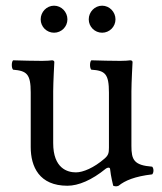

<svg xmlns="http://www.w3.org/2000/svg" viewBox="-20 -643 571 675"><path d="M123 -575C123 -549 144 -528 170 -528C196 -528 217 -549 217 -575C217 -601 196 -623 170 -623C144 -623 123 -601 123 -575ZM292 -575C292 -549 313 -528 339 -528C365 -528 386 -549 386 -575C386 -601 365 -623 339 -623C313 -623 292 -601 292 -575ZM217 10C256 10 303 -10 352 -50C357 -54 366.3 -56 367 -49C369.5 -23.5 378 10 378 10C386 13 390.5 12.5 397 10C419 -8 454 -23 515 -30C521 -36 521 -51 515 -57C451 -62 442 -81 442 -130V-322C442 -352 446 -425 446 -425C446 -428 443 -431 438 -431C433 -430 418 -429 403 -429C371 -429 335 -430 301 -431C295 -425 295 -404 301 -398C350 -395 363 -383 363 -317V-124C363 -105 361 -97 347 -85C310 -53 272 -37 247 -37C217 -37 167 -51 167 -140V-322C167 -352 171 -425 171 -425C171 -428 168 -431 163 -431C158 -430 143 -429 128 -429C96 -429 60 -430 26 -431C20 -425 20 -404 26 -398C74 -394 88 -383 88 -318V-126C88 -57 118 10 217 10Z"/></svg>

Font: Libertinus Math
Style: Regular
Weight: 400
Designer: Philipp H. Poll
Foundry: Khaled Hosny
Version: Version 6.2